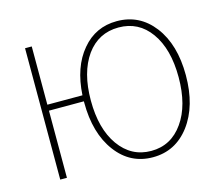

<svg xmlns="http://www.w3.org/2000/svg" viewBox="-105 -875 1174 1025"><g transform="rotate(-15 481.5 -363.0)"><path d="M796 -116Q862 -209 862 -365Q862 -521 796 -613Q731 -704 620 -704Q509 -704 443 -613Q377 -520 377 -365Q377 -209 443 -116Q510 -22 620 -22Q730 -22 796 -116ZM341 -404Q350 -558 427 -649Q502 -739 620 -739Q745 -739 823 -638Q902 -535 902 -365Q902 -195 823 -90Q745 13 620 13Q495 13 418 -90Q340 -194 340 -365V-371H147V0H110V-726H147V-404Z"/></g></svg>

Font: Noto Sans CJK TC Thin
Style: Regular
Weight: 250
Designer: Ryoko NISHIZUKA ???? (kana & ideographs); Paul D. Hunt (Latin, Greek & Cyrillic); Wenlong ZHANG ??? (bopomofo); Sandoll 
Foundry: Adobe Systems Incorporated
Version: Version 1.004 January 19, 2016